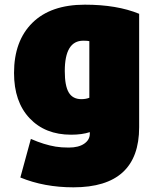

<svg xmlns="http://www.w3.org/2000/svg" viewBox="-20 -578 665 821"><path d="M575 -34Q575 223 294 223Q169 223 67 181L112 16Q169 41 218 49Q242 53 274 53Q316 53 340 36.5Q364 20 364 -6V-13Q331 -2 284 -2Q173 -2 106.5 -72.5Q40 -143 40 -266Q40 -403 118.5 -480.5Q197 -558 343 -558Q480 -558 575 -519ZM362 -160V-402Q355 -404 336 -404Q257 -404 257 -274Q257 -211 274 -182.5Q291 -154 328 -154Q347 -154 362 -160Z"/></svg>

Font: Repo
Style: ExtraBlack
Weight: 1000
Designer: Stefan Peev
Foundry: Context Ltd
Version: Version 001.000